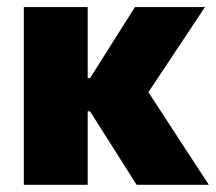

<svg xmlns="http://www.w3.org/2000/svg" viewBox="-20 -512 598 532"><path d="M358.5 0 229.5 -203.5H202.5V-295.5H229.5L354 -492.5H548L380.5 -240.5V-273L558.5 0ZM46 0V-492.5H223V0Z"/></svg>

Font: Anek Latin ExtraBold
Style: Regular
Weight: 800
Designer: Yesha Goshar
Foundry: Ek Type
Version: Version 1.003